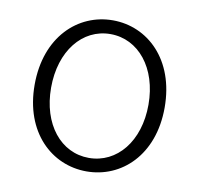

<svg xmlns="http://www.w3.org/2000/svg" viewBox="-67 -617 729 701"><g transform="rotate(10 297.0 -267.0)"><path d="M297 13C426 13 538 -89 538 -266C538 -444 426 -547 297 -547C168 -547 56 -444 56 -266C56 -89 168 13 297 13ZM297 -37C193 -37 117 -130 117 -266C117 -402 193 -496 297 -496C401 -496 478 -402 478 -266C478 -130 401 -37 297 -37Z"/></g></svg>

Font: Spoqa Han Sans Neo Light
Style: Regular
Weight: 300
Designer: [Spoqa Han Sans Neo] Dong-huui Kim  Younghwa Kang  Yujin Lee  [Noto Sans] Ryoko NISHIZUKA  (kana & ideographs); Paul D. 
Foundry: Spoqa (http://www.spoqa-han-sans.com)
Version: Version 1.000